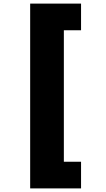

<svg xmlns="http://www.w3.org/2000/svg" viewBox="-20 -833 590 1066"><path d="M147.5 213V-813H430V-665H334.5V65H430V213Z"/></svg>

Font: Trispace SemiCondensed ExtraBold
Style: Regular
Weight: 800
Width: 4
Designer: Tyler Finck
Foundry: Etcetera Type Company
Version: Version 1.210; ttfautohint (v1.8.3)